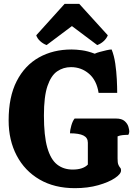

<svg xmlns="http://www.w3.org/2000/svg" viewBox="-20 -967 704 1001"><path d="M370 14Q264 14 186.5 -31Q109 -76 67 -156Q25 -236 25 -339Q25 -462 67 -544Q109 -626 183 -667.5Q257 -709 353 -709Q376 -709 406.5 -705Q437 -701 474 -687Q484 -692 501 -696.5Q518 -701 535 -705Q552 -709 562 -709Q575 -677 581 -635.5Q587 -594 589 -553.5Q591 -513 591 -483H494Q484 -548 444 -582.5Q404 -617 350 -617Q310 -617 278 -595Q246 -573 227.5 -518.5Q209 -464 209 -365Q209 -259 226.5 -197.5Q244 -136 277.5 -109.5Q311 -83 359 -83Q413 -83 438 -109V-223Q438 -249 415 -260.5Q392 -272 345 -272Q345 -289 352 -313Q359 -337 369 -349H585Q615 -349 630 -335.5Q645 -322 649.5 -306Q654 -290 654 -282Q654 -272 649 -264Q633 -264 618.5 -262.5Q604 -261 593 -256V-141Q593 -119 596.5 -110Q600 -101 604 -96Q607 -93 609 -89.5Q611 -86 611 -78Q611 -60 579 -38.5Q547 -17 492.5 -1.5Q438 14 370 14ZM223 -732Q204 -739 189 -753Q174 -767 169 -783L317 -947H393L542 -783Q536 -767 521 -753Q506 -739 487 -732L355 -831Z"/></svg>

Font: Calistoga
Style: Regular
Weight: 400
Designer: Yvonne Schuttler, Eben Sorkin
Foundry: www.sorkintype.com
Version: Version 1.010; ttfautohint (v1.8.4.7-5d5b)